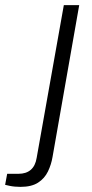

<svg xmlns="http://www.w3.org/2000/svg" viewBox="-127 -546 358 749"><path d="M-47 183Q-58 183 -69 182Q-80 181 -89.5 179Q-99 177 -107 175L-99 132H-55Q-25 132 -7 116.5Q11 101 16 70L122 -526H182L78 66Q73 96 60 123Q47 150 21.5 166.5Q-4 183 -47 183Z"/></svg>

Font: Archivo SemiExpanded ExtraLight
Style: Italic
Weight: 250
Width: 6
Italic angle: -10°
Designer: Hector Gatti
Foundry: Omnibus-Type
Version: Version 2.001